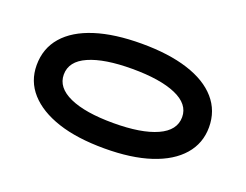

<svg xmlns="http://www.w3.org/2000/svg" viewBox="-61 -812 677 528"><g transform="rotate(20 277.0 -548.0)"><path d="M278 -395Q198 -395 142 -413.5Q86 -432 55.5 -466Q25 -500 25 -547Q25 -596 55 -630.5Q85 -665 141.5 -683Q198 -701 277 -701Q356 -701 412.5 -683Q469 -665 499 -630.5Q529 -596 529 -548Q529 -501 499 -466.5Q469 -432 413 -413.5Q357 -395 278 -395ZM277 -469Q359 -469 404.5 -489.5Q450 -510 450 -549Q450 -587 404 -607Q358 -627 276 -627Q195 -627 149.5 -607Q104 -587 104 -548Q104 -510 149.5 -489.5Q195 -469 277 -469Z"/></g></svg>

Font: Fredoka Expanded Medium
Style: Regular
Weight: 500
Width: 7
Designer: Ben Nathan
Foundry: Milena B. Brandão, Ben Nathan
Version: Version 2.001